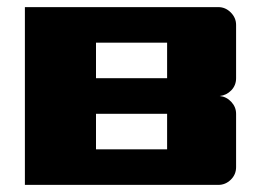

<svg xmlns="http://www.w3.org/2000/svg" viewBox="-20 -520 734 540"><path d="M50 0V-500H594Q614 -500 629 -485Q644 -470 644 -450V-300Q644 -280 630.5 -266Q617 -252 598 -250Q617 -248 630.5 -233.5Q644 -219 644 -200V-50Q644 -29 629 -14.5Q614 0 594 0ZM250 -100H450V-200H250ZM450 -400H250V-300H450Z"/></svg>

Font: Tokeely Brookings
Style: Regular
Weight: 400
Designer: Peter Wiegel
Foundry: Peter Wiegel
Version: Version 2.001